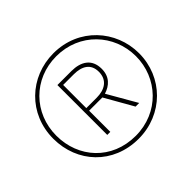

<svg xmlns="http://www.w3.org/2000/svg" viewBox="-165 -937 1160 1160"><g transform="rotate(-45 415.5 -357.0)"><path d="M415 8C623 8 782 -152 782 -356C782 -552 632 -722 416 -722C213 -722 50 -569 50 -357C50 -153 198 8 415 8ZM415 -17C210 -17 76 -169 76 -357C76 -549 221 -697 415 -697C614 -697 756 -543 756 -357C756 -172 614 -17 415 -17ZM297 -143H323V-324H436L539 -143H570L463 -329C515 -345 556 -381 556 -449C556 -533 498 -569 416 -569H297ZM411 -347H322V-545H413C482 -545 531 -517 531 -449C531 -377 478 -347 411 -347Z"/></g></svg>

Font: Noto Sans Armenian SemiCondensed Thin
Style: Regular
Weight: 100
Width: 4
Designer: Monotype Design Team
Foundry: Monotype Imaging Inc.
Version: Version 2.008